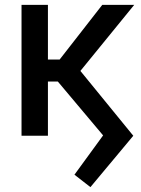

<svg xmlns="http://www.w3.org/2000/svg" viewBox="-20 -560 581 792"><path d="M353 211.9 287.1 160.6 405.3 -1.5 215.3 -227.5 285.6 -299.3 529.8 0ZM68.8 0V-540H177.7V0ZM143.6 -223.6 143.1 -314.5H226.1L401.9 -540H533.7L275.9 -223.6Z"/></svg>

Font: V-Inter
Style: Medium-500
Weight: 500
Designer: Rasmus Andersson
Foundry: rsms
Version: Version 4.000;git-4146feb